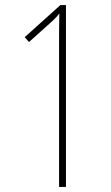

<svg xmlns="http://www.w3.org/2000/svg" viewBox="-20 -734 434 754"><path d="M239 0V-714H217L77 -588L94 -569L173 -640C189 -654 200 -664 213 -681C212 -637 212 -608 212 -566V0Z"/></svg>

Font: Noto Sans Armenian ExtraCondensed Thin
Style: Regular
Weight: 100
Width: 2
Designer: Monotype Design Team
Foundry: Monotype Imaging Inc.
Version: Version 2.008